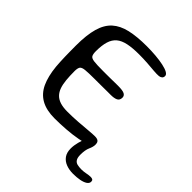

<svg xmlns="http://www.w3.org/2000/svg" viewBox="-216 -759 1077 1077"><g transform="rotate(45 322.0 -220.5)"><path d="M247 32.5Q181.5 32.5 139.8 9Q98 -14.5 76.2 -61.2Q54.5 -108 47.5 -178.5Q46 -196 45 -215Q44 -234 43.5 -254.5Q43 -275 42.8 -296.8Q42.5 -318.5 42.5 -341.5Q42.5 -425.5 58 -479.8Q73.5 -534 107.2 -564.5Q141 -595 195.2 -607.5Q249.5 -620 326.5 -620Q364 -620 398.5 -617Q433 -614 459.8 -608.2Q486.5 -602.5 502 -594Q517.5 -585.5 517.5 -574Q517.5 -563 510.8 -557Q504 -551 493 -549.5Q477.5 -548 452 -550.2Q426.5 -552.5 394.5 -554.8Q362.5 -557 328.5 -557Q276.5 -557 241 -549.5Q205.5 -542 184.2 -524.2Q163 -506.5 153.5 -475.5Q144 -444.5 144 -398.5Q144 -375.5 149.8 -364.8Q155.5 -354 178 -351Q200.5 -348 249.5 -348Q260 -348 276.5 -348Q293 -348 311.2 -348.2Q329.5 -348.5 345.2 -348.8Q361 -349 369.5 -349Q407 -349 420.5 -341.5Q434 -334 434 -319.5Q434 -298.5 418.8 -291Q403.5 -283.5 376 -283.5Q364 -283.5 348 -283.5Q332 -283.5 314.5 -283.2Q297 -283 280.5 -283Q264 -283 251.5 -283Q200 -283 176 -280.5Q152 -278 145.2 -267.8Q138.5 -257.5 138.5 -234.5Q138.5 -196 141.5 -165.2Q144.5 -134.5 152.5 -112Q160.5 -89.5 175.5 -74.5Q190.5 -59.5 214 -52.2Q237.5 -45 271.5 -45Q314 -45 354.8 -48Q395.5 -51 428 -54Q460.5 -57 478 -57Q496.5 -57 504.8 -50Q513 -43 513 -29.5Q513 -13.5 488.5 -1.5Q464 10.5 424.2 18Q384.5 25.5 337.8 29Q291 32.5 247 32.5ZM539 179Q509 179 484 169.5Q459 160 444.5 139.8Q430 119.5 430 87.5Q430 63 437.2 35.8Q444.5 8.5 454.5 -12.5Q463 -28.5 470.8 -37Q478.5 -45.5 492.5 -45.5Q504 -45.5 508.8 -40Q513.5 -34.5 513.5 -26Q513.5 -8.5 503.2 14Q493 36.5 493 74Q493 97.5 500.8 109.5Q508.5 121.5 522.5 125Q536.5 128.5 556 128.5Q572.5 128.5 591 124.8Q609.5 121 623 121Q632.5 121 638 124.8Q643.5 128.5 643.5 138Q643.5 151.5 629.5 160.8Q615.5 170 592 174.5Q568.5 179 539 179Z"/></g></svg>

Font: Gluten Light
Style: Regular
Weight: 300
Designer: Tyler Finck
Foundry: Etcetera Type Company
Version: Version 1.300